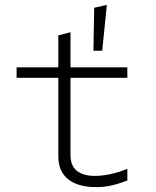

<svg xmlns="http://www.w3.org/2000/svg" viewBox="-20 -757 640 787"><path d="M363 -549 366 -725 418 -737 399 -549ZM375 10Q299 10 259 -22.5Q219 -55 219 -116V-438H48V-481H219V-612L269 -625V-481H502V-438H269V-122Q269 -77 295.5 -56.5Q322 -36 368 -36Q398 -36 431.5 -43Q465 -50 502 -65V-17Q468 -4 437.5 3Q407 10 375 10Z"/></svg>

Font: Red Hat Mono VF Light
Style: Regular
Weight: 300
Monospace: yes
Designer: Pentagram, MCKL
Foundry: Pentagram, MCKL
Version: Version 1.023